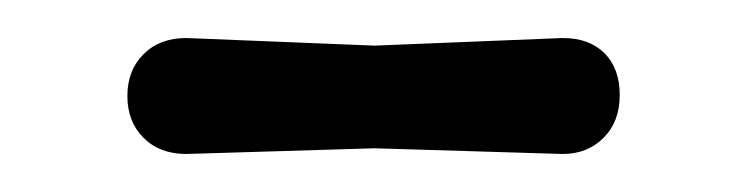

<svg xmlns="http://www.w3.org/2000/svg" viewBox="-20 -628 393 101"><path d="M78 -608 177 -604 276 -608Q290 -608 298 -600Q306 -592 306 -578Q306 -564 297.5 -555.5Q289 -547 276 -547L177 -550L78 -547Q64 -547 55.5 -555.5Q47 -564 47 -577.5Q47 -591 55.5 -599.5Q64 -608 78 -608Z"/></svg>

Font: Macondo Swash Caps
Style: Regular
Weight: 400
Designer: John Vargas Beltran
Foundry: John Vargas Beltran
Version: Version 2.001